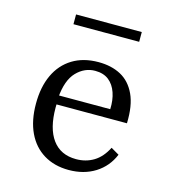

<svg xmlns="http://www.w3.org/2000/svg" viewBox="-93 -662 678 751"><g transform="rotate(15 246.0 -286.5)"><path d="M252.4 11.3Q194.4 11.3 151.2 -14.9Q108.1 -41.1 85.1 -89.9Q62.1 -138.7 62.1 -206.5Q62.1 -274.2 85.1 -323.4Q108.1 -372.6 152 -399.6Q196 -426.6 257.3 -426.6Q309.7 -426.6 348 -406Q386.3 -385.5 407.3 -340.7Q428.2 -296 425.8 -224.2H108.9L108.1 -260.5H348.4Q350 -297.6 339.9 -327Q329.8 -356.5 308.5 -373.4Q287.1 -390.3 253.2 -390.3Q210.5 -390.3 178.2 -356.9Q146 -323.4 140.3 -251.6L141.9 -249.2Q141.1 -241.1 140.7 -231.5Q140.3 -221.8 140.3 -211.3Q140.3 -127.4 173.4 -82.3Q206.5 -37.1 269.4 -37.1Q308.9 -37.1 340.3 -56Q371.8 -75 392.7 -116.1L425.8 -96.8Q404.8 -46 359.3 -17.3Q313.7 11.3 252.4 11.3ZM123.4 -544.4V-583.9H389.5V-544.4Z"/></g></svg>

Font: Playfair 9pt Light
Style: Regular
Weight: 300
Designer: Claus Eggers Sørensen
Foundry: Claus Eggers Sørensen
Version: Version 2.001;gftools[0.9.30]